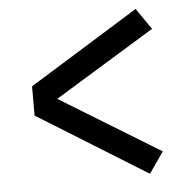

<svg xmlns="http://www.w3.org/2000/svg" viewBox="-44 -647 588 615"><g transform="rotate(-5 250.0 -340.0)"><path d="M414 -75 238 -184 62 -293V-387L414 -605L461 -537L139 -340L461 -143Z"/></g></svg>

Font: Iosevka Curly Medium
Style: Regular
Weight: 500
Monospace: yes
Designer: Belleve Invis
Foundry: Belleve Invis
Version: Version 22.1.2; ttfautohint (v1.8.4)